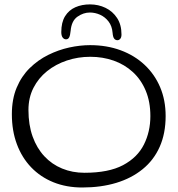

<svg xmlns="http://www.w3.org/2000/svg" viewBox="-20 -802 808 874"><path d="M354.5 51.5Q282.5 51.5 223.5 27.8Q164.5 4 122 -40.2Q79.5 -84.5 56.8 -145.8Q34 -207 34 -282Q34 -351 56 -403.2Q78 -455.5 115.5 -492.2Q153 -529 199.5 -552Q246 -575 295.2 -585.8Q344.5 -596.5 390 -596.5Q466 -596.5 529 -573.2Q592 -550 638 -507Q684 -464 709 -405Q734 -346 734 -274Q734 -194.5 707 -133.8Q680 -73 629.2 -31.8Q578.5 9.5 509 30.5Q439.5 51.5 354.5 51.5ZM364.5 -15.5Q474.5 -15.5 540 -50.2Q605.5 -85 635 -143.8Q664.5 -202.5 664.5 -273.5Q664.5 -339 643.2 -389.5Q622 -440 584.5 -474.2Q547 -508.5 497.5 -526Q448 -543.5 391 -543.5Q335 -543.5 284.2 -526.5Q233.5 -509.5 194.2 -478Q155 -446.5 132.2 -401.8Q109.5 -357 109.5 -301.5Q109.5 -233.5 128.5 -180.5Q147.5 -127.5 181.8 -90.8Q216 -54 262.8 -34.8Q309.5 -15.5 364.5 -15.5ZM280.5 -623Q271.5 -623 265.2 -631.2Q259 -639.5 259 -656Q259 -700.5 276.2 -728.2Q293.5 -756 323 -769Q352.5 -782 389.5 -782Q428 -782 460.5 -766.2Q493 -750.5 513 -720Q533 -689.5 533 -645Q533 -632 527.5 -625.5Q522 -619 514.5 -619Q505.5 -619 499.8 -626.2Q494 -633.5 492.5 -652.5Q490 -683.5 474.2 -704Q458.5 -724.5 435.8 -734.8Q413 -745 389 -745Q359.5 -745 332.5 -726Q305.5 -707 301.5 -661.5Q299.5 -640.5 294.8 -631.8Q290 -623 280.5 -623Z"/></svg>

Font: Gluten ExtraLight
Style: Regular
Weight: 250
Designer: Tyler Finck
Foundry: Etcetera Type Company
Version: Version 1.300